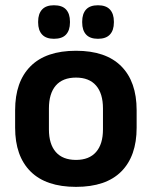

<svg xmlns="http://www.w3.org/2000/svg" viewBox="-20 -697 577 730"><path d="M269 13.5Q155 13.5 96.2 -45Q37.5 -103.5 37.5 -211.5V-278Q37.5 -386.5 96.2 -445.2Q155 -504 269 -504Q382.5 -504 441 -445.2Q499.5 -386.5 499.5 -278V-211.5Q499.5 -103.5 441.2 -45Q383 13.5 269 13.5ZM269 -89Q319 -89 345.2 -119Q371.5 -149 371.5 -205V-284.5Q371.5 -341.5 345.2 -371.8Q319 -402 269 -402Q218.5 -402 192.2 -371.8Q166 -341.5 166 -284.5V-205Q166 -149 192.2 -119Q218.5 -89 269 -89ZM185 -549.5Q155 -549.5 140 -565.8Q125 -582 125 -611.5V-615Q125 -644.5 140 -660.8Q155 -677 185 -677Q216.5 -677 231.2 -660.8Q246 -644.5 246 -615V-611.5Q246 -582 231.2 -565.8Q216.5 -549.5 185 -549.5ZM352.5 -549.5Q322 -549.5 307.2 -565.8Q292.5 -582 292.5 -611.5V-615Q292.5 -644.5 307.2 -660.8Q322 -677 352.5 -677Q383 -677 398 -660.8Q413 -644.5 413 -615V-611.5Q413 -582 398 -565.8Q383 -549.5 352.5 -549.5Z"/></svg>

Font: Anek Kannada SemiBold
Style: Regular
Weight: 600
Version: Version 1.003